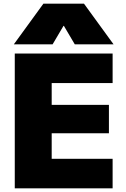

<svg xmlns="http://www.w3.org/2000/svg" viewBox="-20 -1020 681 1040"><path d="M60 -730H590V-570H260V-452H570V-298H260V-160H590V0H60ZM215 -1000H435L595 -780H385L326 -880H324L265 -780H55Z"/></svg>

Font: Enso Black
Style: Regular
Weight: 900
Designer: Coji Morishita
Foundry: UNDERFOREST DESIGN
Version: Version 1.000